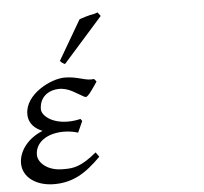

<svg xmlns="http://www.w3.org/2000/svg" viewBox="-53 -794 925 870"><g transform="rotate(-5 409.5 -359.0)"><path d="M247 -457C185 -457 65 -397 65 -307C65 -262 94 -239 127 -225C59 -198 17 -142 17 -87C17 -23 78 20 159 20C245 20 303 -16 373 -86L358 -107C285 -46 249 -44 210 -44H203C132 -44 92 -85 92 -119C92 -175 145 -213 222 -213C245 -213 269 -209 287 -203L310 -254L303 -264C287 -260 267 -257 246 -257C168 -257 128 -297 128 -323C128 -374 164 -408 221 -408C228 -408 255 -407 292 -384L320 -368C327 -363 333 -361 336 -361C347 -361 371 -398 390 -426C384 -436 381 -438 378 -439C374 -439 370 -438 367 -438C332 -438 303 -457 247 -457ZM255 -518 435 -721 422 -738C417 -736 410 -734 403 -732C384 -730 345 -717 338 -714L233 -534C242 -524 246 -522 255 -518Z"/></g></svg>

Font: Temporarium
Style: Italic
Weight: 400
Italic angle: -7°
Version: Version 1.1